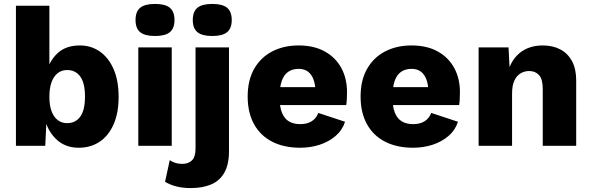

<svg xmlns="http://www.w3.org/2000/svg" viewBox="-20 -741 3007 976"><path d="M380 10Q307 10 260.5 -38.5Q214 -87 203 -160L219 -181L210 0H61V-712H231V-343L215 -367Q229 -429 271.5 -469.5Q314 -510 386 -510Q443 -510 487.5 -479Q532 -448 557.5 -389.5Q583 -331 583 -248Q583 -167 557.5 -109Q532 -51 486.5 -20.5Q441 10 380 10ZM321 -115Q364 -115 388 -148Q412 -181 412 -250Q412 -319 388 -352Q364 -385 321 -385Q293 -385 272.5 -368.5Q252 -352 241.5 -322Q231 -292 231 -249Q231 -206 242 -176Q253 -146 273.5 -130.5Q294 -115 321 -115Z M853 -500V0H683V-500ZM768 -558Q716 -558 692.5 -577.5Q669 -597 669 -639Q669 -682 692.5 -701.5Q716 -721 768 -721Q820 -721 843.5 -701.5Q867 -682 867 -639Q867 -597 843.5 -577.5Q820 -558 768 -558Z M950 215Q910 215 877.5 207Q845 199 819 183L843 73Q854 81 870 86.5Q886 92 907 92Q937 92 955.5 74.5Q974 57 974 13V-500H1144V28Q1144 95 1120.5 136.5Q1097 178 1053.5 196.5Q1010 215 950 215ZM1059 -558Q1007 -558 983.5 -577.5Q960 -597 960 -639Q960 -682 983.5 -701.5Q1007 -721 1059 -721Q1111 -721 1134.5 -701.5Q1158 -682 1158 -639Q1158 -597 1134.5 -577.5Q1111 -558 1059 -558Z M1506 10Q1424 10 1364 -20.5Q1304 -51 1271.5 -109.5Q1239 -168 1239 -250Q1239 -333 1272 -391Q1305 -449 1363.5 -479.5Q1422 -510 1498 -510Q1576 -510 1631 -479.5Q1686 -449 1715 -395.5Q1744 -342 1744 -273Q1744 -254 1743 -236.5Q1742 -219 1740 -207H1349V-298H1665L1584 -267Q1584 -307 1574.5 -334.5Q1565 -362 1546 -376.5Q1527 -391 1498 -391Q1467 -391 1445 -376Q1423 -361 1412 -329Q1401 -297 1401 -247Q1401 -198 1413.5 -167.5Q1426 -137 1449.5 -123.5Q1473 -110 1506 -110Q1542 -110 1565 -125Q1588 -140 1598 -167L1734 -122Q1720 -79 1685.5 -49.5Q1651 -20 1604.5 -5Q1558 10 1506 10Z M2080 10Q1998 10 1938 -20.5Q1878 -51 1845.5 -109.5Q1813 -168 1813 -250Q1813 -333 1846 -391Q1879 -449 1937.5 -479.5Q1996 -510 2072 -510Q2150 -510 2205 -479.5Q2260 -449 2289 -395.5Q2318 -342 2318 -273Q2318 -254 2317 -236.5Q2316 -219 2314 -207H1923V-298H2239L2158 -267Q2158 -307 2148.5 -334.5Q2139 -362 2120 -376.5Q2101 -391 2072 -391Q2041 -391 2019 -376Q1997 -361 1986 -329Q1975 -297 1975 -247Q1975 -198 1987.5 -167.5Q2000 -137 2023.5 -123.5Q2047 -110 2080 -110Q2116 -110 2139 -125Q2162 -140 2172 -167L2308 -122Q2294 -79 2259.5 -49.5Q2225 -20 2178.5 -5Q2132 10 2080 10Z M2413 0V-500H2565L2574 -328L2555 -347Q2570 -427 2618 -468.5Q2666 -510 2739 -510Q2790 -510 2828 -490Q2866 -470 2887.5 -430.5Q2909 -391 2909 -333V0H2739V-288Q2739 -339 2720 -359.5Q2701 -380 2670 -380Q2647 -380 2627 -368.5Q2607 -357 2595 -332Q2583 -307 2583 -265V0Z"/></svg>

Font: Kantumruy Pro
Style: Bold
Weight: 700
Version: Version 1.002